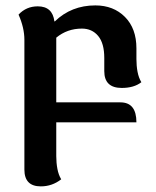

<svg xmlns="http://www.w3.org/2000/svg" viewBox="-20 -448 573 703"><path d="M69.3 -302.2Q69.3 -346.2 47.9 -394.5Q76.2 -424.8 118.2 -424.8Q172.4 -424.8 179.2 -369.6H180.7Q241.2 -428.2 329.1 -428.2Q395.5 -428.2 437.5 -386Q479.5 -343.8 479.5 -271V-231.9Q479.5 -207 483.6 -185.1Q487.8 -163.1 497.6 -147Q470.7 -126 425.8 -126Q361.8 -126 361.8 -187.5V-235.8Q361.8 -289.6 339.4 -316.4Q316.9 -343.3 279.8 -343.3Q226.1 -343.3 186 -310.1V-73.2H420.9Q479.5 -73.2 479.5 0H186V123.5Q186 148.4 190.2 170.4Q194.3 192.4 204.1 208.5Q170.9 234.4 129.4 234.4Q69.3 234.4 69.3 172.9Z"/></svg>

Font: Bainsley
Style: Bold
Weight: 700
Designer: Paul James MIller
Foundry: High-Logic / Made with FontCreator
Version: Version 1.411;March 28, 2021;FontCreator 13.0.0.2683 64-bit